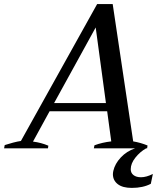

<svg xmlns="http://www.w3.org/2000/svg" viewBox="-52 -724 783 937"><path d="M694 125 684 173Q646 193 591 193Q546 193 522.5 174.5Q499 156 499 126Q499 120 501 110Q509 75 537.5 44.5Q566 14 607 0H406L409 -15Q447 -29 491 -34L471 -181H190L109 -33Q149 -28 184 -13L182 0H-32L-29 -16Q-11 -22 12 -28Q35 -34 50 -36L422 -704H498L598 -34Q634 -28 668 -14L666 0H661Q631 17 608.5 45.5Q586 74 586 102Q586 120 599.5 130.5Q613 141 636 141Q662 141 694 125ZM465 -221 415 -590 212 -221Z"/></svg>

Font: Trirong Medium
Style: Italic
Weight: 500
Italic angle: -12°
Designer: Katatrad Team
Foundry: CadsonDemak
Version: Version 1.001